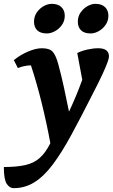

<svg xmlns="http://www.w3.org/2000/svg" viewBox="-66 -713 587 999"><path d="M5 266Q-16 266 -31 243.5Q-46 221 -46 156Q20 156 65 146Q110 136 140.5 109Q171 82 196 32Q176 -76 150.5 -179Q125 -282 95 -373Q60 -372 27 -359L6 -400Q40 -428 80.5 -445Q121 -462 152 -462Q191 -462 207.5 -444.5Q224 -427 237 -380Q253 -321 266.5 -259Q280 -197 293 -132Q331 -212 362 -298L336 -437Q357 -448 388 -455Q419 -462 445 -462Q501 -462 501 -419Q501 -411 494 -390.5Q487 -370 468 -328.5Q449 -287 412 -216Q353 -99 304 -9Q255 81 209 142.5Q163 204 113.5 235Q64 266 5 266ZM406 -539Q372 -539 355.5 -555.5Q339 -572 339 -600Q339 -628 354 -649Q369 -670 390 -681.5Q411 -693 430 -693Q463 -693 480.5 -676Q498 -659 498 -631Q498 -604 483 -583Q468 -562 447 -550.5Q426 -539 406 -539ZM178 -539Q144 -539 127.5 -555.5Q111 -572 111 -600Q111 -628 126 -649Q141 -670 162 -681.5Q183 -693 203 -693Q236 -693 253.5 -676Q271 -659 271 -631Q271 -604 256 -583Q241 -562 219.5 -550.5Q198 -539 178 -539Z"/></svg>

Font: Petrona ExtraBold
Style: Italic
Weight: 800
Italic angle: -9°
Designer: Ringo R. Seeber
Foundry: Ringo R. Seeber
Version: Version 2.001; ttfautohint (v1.8.3)